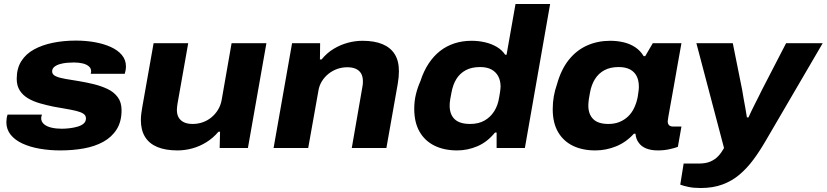

<svg xmlns="http://www.w3.org/2000/svg" viewBox="-20 -744 4155 965"><path d="M283 12Q229 12 180 3.5Q131 -5 93 -22.5Q55 -40 33.5 -67Q12 -94 12 -130Q12 -139 13.5 -149Q15 -159 18 -168H191Q189 -163 188 -158.5Q187 -154 187 -150Q187 -132 201 -120Q215 -108 238.5 -102.5Q262 -97 290 -97Q309 -97 330 -99.5Q351 -102 370 -107.5Q389 -113 400.5 -123Q412 -133 412 -149Q412 -164 399 -172.5Q386 -181 363.5 -186.5Q341 -192 311.5 -197Q282 -202 249 -208Q215 -215 181.5 -224.5Q148 -234 121.5 -249.5Q95 -265 79.5 -289Q64 -313 64 -348Q64 -400 87 -436.5Q110 -473 151 -495.5Q192 -518 246 -529Q300 -540 361 -540Q411 -540 456 -532Q501 -524 536.5 -508Q572 -492 592.5 -467.5Q613 -443 613 -410Q613 -400 611 -389.5Q609 -379 607 -373H436Q437 -378 437.5 -381Q438 -384 438 -386Q438 -401 426 -411Q414 -421 394.5 -425.5Q375 -430 351 -430Q336 -430 317.5 -428.5Q299 -427 281.5 -422Q264 -417 253 -408Q242 -399 242 -385Q242 -369 261 -360.5Q280 -352 311 -347Q342 -342 378 -336Q414 -330 451 -321Q488 -312 520 -297Q552 -282 571.5 -256Q591 -230 591 -190Q591 -133 566.5 -94Q542 -55 499.5 -31.5Q457 -8 401.5 2Q346 12 283 12Z M872 12Q812 12 771 -5Q730 -22 709 -56Q688 -90 688 -141Q688 -156 690 -172Q692 -188 695 -205L752 -527H926L872 -222Q871 -214 870 -206.5Q869 -199 869 -192Q869 -168 878.5 -152.5Q888 -137 905.5 -129Q923 -121 948 -121Q975 -121 999 -129.5Q1023 -138 1042.5 -154Q1062 -170 1075.5 -192Q1089 -214 1094 -241L1144 -527H1319L1226 0H1084L1086 -82H1078Q1051 -50 1017 -29Q983 -8 946 2Q909 12 872 12Z M1355 0 1448 -527H1589L1588 -445H1596Q1623 -478 1657 -498.5Q1691 -519 1728 -529Q1765 -539 1802 -539Q1862 -539 1902.5 -522Q1943 -505 1964 -471.5Q1985 -438 1985 -386Q1985 -371 1983.5 -355.5Q1982 -340 1979 -322L1922 0H1748L1801 -305Q1803 -313 1803.5 -321Q1804 -329 1804 -335Q1804 -359 1795 -374.5Q1786 -390 1768.5 -398Q1751 -406 1726 -406Q1699 -406 1675 -397.5Q1651 -389 1631 -373Q1611 -357 1597.5 -335Q1584 -313 1580 -286L1529 0Z M2278 12Q2212 12 2163.5 -12Q2115 -36 2088.5 -82.5Q2062 -129 2062 -197Q2062 -236 2070.5 -270.5Q2079 -305 2093 -336Q2109 -386 2134 -424Q2159 -462 2191.5 -487.5Q2224 -513 2264 -526Q2304 -539 2350 -539Q2385 -539 2417.5 -531.5Q2450 -524 2476.5 -508.5Q2503 -493 2519 -469H2526L2571 -724H2745L2618 0H2476V-78H2468Q2429 -30 2379.5 -9Q2330 12 2278 12ZM2343 -121Q2385 -121 2415 -138Q2445 -155 2464 -185Q2483 -215 2489 -256Q2492 -270 2493 -279.5Q2494 -289 2495 -296Q2496 -303 2496 -308Q2496 -338 2484.5 -360Q2473 -382 2450.5 -394.5Q2428 -407 2393 -407Q2350 -407 2320.5 -391Q2291 -375 2273.5 -346.5Q2256 -318 2249 -278Q2245 -258 2243 -246Q2241 -234 2240.5 -226.5Q2240 -219 2240 -213Q2240 -169 2265 -145Q2290 -121 2343 -121Z M2972 12Q2907 12 2859 -11.5Q2811 -35 2784.5 -81Q2758 -127 2758 -195Q2758 -229 2763.5 -260Q2769 -291 2779 -319Q2800 -395 2839 -443.5Q2878 -492 2931 -515.5Q2984 -539 3047 -539Q3082 -539 3114 -531.5Q3146 -524 3172 -507Q3198 -490 3215 -462H3223L3261 -527H3405L3383 -404Q3377 -369 3370.5 -332.5Q3364 -296 3358 -262.5Q3352 -229 3347 -201.5Q3342 -174 3339 -156.5Q3336 -139 3336 -135Q3336 -121 3343 -114.5Q3350 -108 3363 -108H3405L3387 -6Q3372 0 3344.5 6Q3317 12 3287 12Q3252 12 3227.5 2Q3203 -8 3190 -27Q3183 -36 3179 -47.5Q3175 -59 3174 -72H3166Q3127 -29 3076.5 -8.5Q3026 12 2972 12ZM3038 -121Q3069 -121 3093.5 -131Q3118 -141 3136.5 -158.5Q3155 -176 3167 -201Q3179 -226 3185 -256Q3187 -271 3188.5 -280Q3190 -289 3190.5 -296Q3191 -303 3191 -308Q3191 -339 3180 -361Q3169 -383 3146.5 -395Q3124 -407 3089 -407Q3047 -407 3017.5 -391Q2988 -375 2970 -346Q2952 -317 2945 -277Q2941 -257 2939.5 -245Q2938 -233 2937.5 -226Q2937 -219 2937 -213Q2937 -170 2961.5 -145.5Q2986 -121 3038 -121Z M3502 201Q3466 201 3440 195.5Q3414 190 3399 184L3416 78H3492Q3528 78 3551.5 67.5Q3575 57 3591 39.5Q3607 22 3619 0L3480 -527H3663L3710 -293Q3713 -273 3717.5 -248.5Q3722 -224 3726.5 -199Q3731 -174 3734 -154H3742Q3747 -166 3755.5 -183.5Q3764 -201 3773.5 -220Q3783 -239 3792.5 -257.5Q3802 -276 3809 -291L3931 -527H4115L3827 -34Q3798 16 3766.5 58.5Q3735 101 3697.5 133Q3660 165 3612 183Q3564 201 3502 201Z"/></svg>

Font: Archivo SemiExpanded ExtraBold
Style: Italic
Weight: 800
Width: 6
Italic angle: -10°
Designer: Hector Gatti
Foundry: Omnibus-Type
Version: Version 2.001